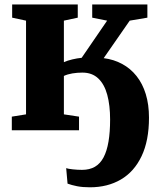

<svg xmlns="http://www.w3.org/2000/svg" viewBox="-20 -568 706 837"><path d="M372 248.5Q340 248.5 316 243.8Q292 239 274.5 232.5L268.5 165Q276.5 168 296.8 170.2Q317 172.5 337.5 172.5Q370.5 172.5 393.8 159Q417 145.5 431.5 118Q446 90.5 453 49.2Q460 8 460 -47Q460 -109 447.5 -155Q435 -201 408.2 -226.2Q381.5 -251.5 339 -251.5Q316.5 -251.5 295.5 -248Q274.5 -244.5 258.5 -237V-69.5L324.5 -59.5V0H31.5V-59.5L93.5 -69.5V-478L33 -491V-548.5H319V-491L258.5 -478V-297Q274 -304 295 -309Q316 -314 336 -316L447 -478L382 -491V-548.5H622.5V-491L545.5 -478L432 -314.5Q476 -309 512.5 -289.2Q549 -269.5 575.2 -236.5Q601.5 -203.5 615.5 -157.8Q629.5 -112 629.5 -55Q629.5 45 597.2 112.8Q565 180.5 507 214.5Q449 248.5 372 248.5Z"/></svg>

Font: Merriweather 36pt Black
Style: Regular
Weight: 900
Version: Version 2.100